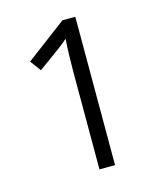

<svg xmlns="http://www.w3.org/2000/svg" viewBox="-75 -896 430 535"><g transform="rotate(-15 140.0 -629.0)"><path d="M192 -843H155L38 -755L61 -724L123 -769C129 -774 139 -781 150 -791C148 -763 147 -728 147 -699V-415H192Z"/></g></svg>

Font: Noto Sans Display Condensed Light
Style: Regular
Weight: 300
Width: 3
Designer: Monotype Design Team
Foundry: Monotype Imaging Inc.
Version: Version 1.900